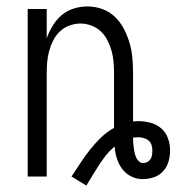

<svg xmlns="http://www.w3.org/2000/svg" viewBox="-20 -548 548 596"><path d="M202 0Q216 -21 230 -42.5Q244 -64 259.5 -83.5Q275 -103 293.5 -121Q312 -139 334 -151V-320Q334 -338 332.5 -355.5Q331 -373 326.5 -389.5Q322 -406 314 -422Q306 -438 293.5 -450Q281 -462 264 -468.5Q247 -475 230 -475Q212 -475 195 -468.5Q178 -462 165.5 -450Q153 -438 145 -422Q137 -406 132.5 -389.5Q128 -373 126.5 -355.5Q125 -338 125 -320V0H66V-520H125V-429Q132 -449 143.5 -468Q155 -487 171.5 -501Q188 -515 209 -521.5Q230 -528 251 -528Q275 -528 297.5 -520Q320 -512 337 -495.5Q354 -479 365 -457.5Q376 -436 382.5 -413.5Q389 -391 391 -367.5Q393 -344 393 -320V-171Q397 -171 401 -171.5Q405 -172 409 -172Q428 -172 447 -167Q466 -162 480.5 -149.5Q495 -137 501.5 -118.5Q508 -100 508 -81Q508 -63 503 -46Q498 -29 486 -16Q474 -3 457 2.5Q440 8 422 8Q404 8 387 -0.5Q370 -9 359 -24Q348 -39 342.5 -57Q337 -75 336 -93Q321 -81 309.5 -66.5Q298 -52 287.5 -36Q277 -20 267.5 -4Q258 12 248 28ZM424 -42Q431 -42 437 -45Q443 -48 447 -54Q451 -60 452 -67Q453 -74 453 -80Q453 -89 450.5 -97.5Q448 -106 441.5 -111.5Q435 -117 426 -119.5Q417 -122 409 -122Q405 -122 401 -121.5Q397 -121 393 -121Q393 -113 393.5 -105.5Q394 -98 395 -90.5Q396 -83 397.5 -75.5Q399 -68 402 -60.5Q405 -53 411 -47.5Q417 -42 424 -42Z"/></svg>

Font: Iosevka Light
Style: Regular
Weight: 300
Monospace: yes
Designer: Belleve Invis
Foundry: Belleve Invis
Version: Version 32.5.0; ttfautohint (v1.8.4)